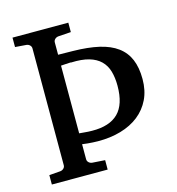

<svg xmlns="http://www.w3.org/2000/svg" viewBox="-101 -759 781 847"><g transform="rotate(-15 289.0 -335.5)"><path d="M424.8 -346.2Q424.8 -383.3 416.3 -412.6Q407.7 -441.9 387.7 -461.4Q367.7 -481 335 -490.5Q302.2 -500 253.9 -498Q252.9 -499 245.4 -498.5Q237.8 -498 229.5 -497.6Q219.7 -496.6 207 -496.1V-187Q218.3 -186 229 -185.1Q238.3 -184.1 248 -183.6Q257.8 -183.1 265.1 -183.1Q345.2 -182.1 385 -221.7Q424.8 -261.2 424.8 -346.2ZM539.1 -346.2Q539.1 -293.9 519.8 -253.9Q500.5 -213.9 465.8 -186.5Q431.2 -159.2 383.3 -145.3Q335.4 -131.3 277.8 -131.8Q267.1 -131.8 254.9 -132.6Q242.7 -133.3 231.9 -134.3Q219.2 -135.7 207 -137.2V-68.8Q207 -60.1 213.4 -54Q219.7 -47.9 229 -46.9L287.1 -43V0H32.2V-43L83 -46.9Q92.3 -47.9 98.6 -54Q105 -60.1 105 -68.8V-602.1Q105 -610.8 98.6 -616.9Q92.3 -623 83 -624L32.2 -627.9V-670.9H287.1V-627.9L229 -624Q219.7 -623 213.4 -616.9Q207 -610.8 207 -602.1V-545.9L274.9 -544.9Q343.3 -543.9 393.1 -532.5Q442.9 -521 475.3 -497.1Q507.8 -473.1 523.4 -436Q539.1 -398.9 539.1 -346.2Z"/></g></svg>

Font: Charis SIL Viet
Style: Regular
Weight: 400
Foundry: SIL International
Version: Version 5.000